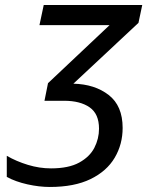

<svg xmlns="http://www.w3.org/2000/svg" viewBox="-20 -734 586 764"><path d="M178 10Q136 10 89 -0.5Q42 -11 7 -30V-114Q45 -92 91 -78Q137 -64 183 -64Q253 -64 295 -87Q337 -110 355.5 -146Q374 -182 374 -222Q374 -281 336.5 -307Q299 -333 235 -333H157L171 -403L416 -634H137L154 -714H546L531 -643L272 -401Q357 -399 412.5 -356Q468 -313 468 -225Q468 -160 436.5 -106.5Q405 -53 340.5 -21.5Q276 10 178 10Z"/></svg>

Font: Noto Sans IKEA
Style: Italic
Weight: 400
Italic angle: -12°
Designer: Monotype Design Team
Foundry: Monotype Imaging Inc.
Version: Version 2.001